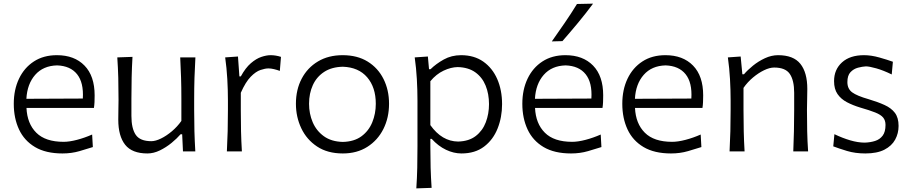

<svg xmlns="http://www.w3.org/2000/svg" viewBox="-20 -832 5008 1055"><path d="M323.2 11.2Q231.9 11.2 172.6 -23.9Q113.3 -59.1 84.5 -120.8Q55.7 -182.6 55.7 -261.7Q55.7 -339.4 84.5 -399.7Q113.3 -460 166.3 -494.4Q219.2 -528.8 292.5 -528.8Q388.7 -528.8 444.3 -471.7Q500 -414.6 500 -308.1Q500 -288.1 499.3 -271.2Q498.5 -254.4 496.1 -238.8H125.5Q129.4 -152.8 179.4 -102.8Q229.5 -52.7 329.6 -52.7Q361.3 -52.7 403.3 -63.7Q445.3 -74.7 486.3 -92.8L490.2 -23.9Q460 -14.2 416.5 -1.5Q373 11.2 323.2 11.2ZM435.1 -290.5Q440.4 -377.9 403.6 -424.1Q366.7 -470.2 293.5 -472.7Q217.3 -470.7 173.3 -420.7Q129.4 -370.6 125 -289.1Z M790 11.2Q705.6 11.2 667.7 -36.6Q629.9 -84.5 629.9 -174.3Q629.9 -207.5 630.6 -233.2Q631.3 -258.8 631.3 -282.7Q631.3 -349.6 629.9 -404.3Q628.4 -459 624.5 -516.6L708 -519.5Q704.6 -461.9 703.4 -406.7Q702.1 -351.6 702.1 -289.6V-194.8Q702.1 -126.5 725.8 -91.3Q749.5 -56.2 811.5 -56.2Q834.5 -56.2 864.5 -70.8Q894.5 -85.4 924.6 -110.8Q954.6 -136.2 976.6 -167.5V-289.6Q976.6 -351.6 974.9 -405.3Q973.1 -459 970.2 -516.6H1053.7Q1050.3 -459 1048.6 -404.3Q1046.9 -349.6 1046.9 -282.7V-228.5Q1046.9 -164.6 1048.3 -111.1Q1049.8 -57.6 1053.2 0H985.4L981 -94.2H972.2Q952.6 -71.3 922.9 -46.9Q893.1 -22.5 858.6 -5.6Q824.2 11.2 790 11.2Z M1226.6 0Q1229.5 -57.6 1231 -111.1Q1232.4 -164.6 1232.4 -228.5V-280.8Q1232.4 -337.4 1229 -397.5Q1225.6 -457.5 1217.3 -516.6L1287.6 -521.5L1295.4 -412.1H1303.2Q1329.1 -459.5 1358.4 -484.6Q1387.7 -509.8 1416 -519.3Q1444.3 -528.8 1466.8 -528.8Q1495.1 -528.8 1523.9 -519.5L1517.6 -442.4Q1502 -448.2 1485.4 -452.1Q1468.8 -456.1 1455.1 -456.1Q1437 -456.1 1411.4 -447.5Q1385.7 -439 1357.7 -410.4Q1329.6 -381.8 1303.2 -322.3V-226.1Q1303.2 -164.1 1304.4 -110.8Q1305.7 -57.6 1309.1 0Z M1863.8 11.2Q1779.8 11.2 1722.4 -26.9Q1665 -64.9 1635.5 -127.2Q1606 -189.5 1606 -261.7Q1606 -339.4 1637.7 -399.7Q1669.4 -460 1727.1 -494.4Q1784.7 -528.8 1862.8 -528.8Q1943.4 -528.8 2000.2 -493.7Q2057.1 -458.5 2087.4 -397.9Q2117.7 -337.4 2117.7 -261.7Q2117.7 -185.1 2086.7 -123.3Q2055.7 -61.5 1998.5 -25.1Q1941.4 11.2 1863.8 11.2ZM1863.8 -52.2Q1926.3 -53.7 1966.3 -83.3Q2006.3 -112.8 2025.6 -160.2Q2044.9 -207.5 2044.9 -261.7Q2044.9 -352.1 1997.6 -407.2Q1950.2 -462.4 1863.8 -465.3Q1802.2 -463.9 1761 -436.8Q1719.7 -409.7 1699 -364.3Q1678.2 -318.8 1678.2 -261.7Q1678.2 -207.5 1698.2 -160.4Q1718.3 -113.3 1759.5 -83.5Q1800.8 -53.7 1863.8 -52.2Z M2267.6 203.1Q2271.5 145.5 2272.7 90.3Q2273.9 35.2 2273.9 -28.8V-280.8Q2273.9 -337.4 2270.5 -397.5Q2267.1 -457.5 2258.8 -516.6L2331.1 -521.5L2337.4 -451.7H2345.7Q2376 -481.4 2418.5 -505.1Q2460.9 -528.8 2513.7 -528.8Q2585 -528.8 2635.3 -493.7Q2685.5 -458.5 2712.2 -397.7Q2738.8 -336.9 2738.8 -259.8Q2738.8 -187.5 2714.1 -125.7Q2689.5 -64 2639.9 -26.4Q2590.3 11.2 2515.6 11.2Q2473.1 11.2 2430.7 -9Q2388.2 -29.3 2352.1 -68.8H2344.7V-26.4Q2344.7 35.6 2346.2 89.1Q2347.7 142.6 2351.6 200.2ZM2497.1 -54.2Q2556.6 -55.7 2594.2 -84.7Q2631.8 -113.8 2649.4 -160.2Q2667 -206.5 2667 -259.8Q2667 -315.9 2648.4 -361.6Q2629.9 -407.2 2591.8 -434.6Q2553.7 -461.9 2495.1 -463.4Q2458 -462.9 2417.5 -443.8Q2377 -424.8 2344.7 -385.7V-144.5Q2408.2 -55.2 2497.1 -54.2Z M3117.7 11.2Q3026.4 11.2 2967 -23.9Q2907.7 -59.1 2878.9 -120.8Q2850.1 -182.6 2850.1 -261.7Q2850.1 -339.4 2878.9 -399.7Q2907.7 -460 2960.7 -494.4Q3013.7 -528.8 3086.9 -528.8Q3183.1 -528.8 3238.8 -471.7Q3294.4 -414.6 3294.4 -308.1Q3294.4 -288.1 3293.7 -271.2Q3293 -254.4 3290.5 -238.8H2919.9Q2923.8 -152.8 2973.9 -102.8Q3023.9 -52.7 3124 -52.7Q3155.8 -52.7 3197.8 -63.7Q3239.7 -74.7 3280.8 -92.8L3284.7 -23.9Q3254.4 -14.2 3210.9 -1.5Q3167.5 11.2 3117.7 11.2ZM3229.5 -290.5Q3234.9 -377.9 3198 -424.1Q3161.1 -470.2 3087.9 -472.7Q3011.7 -470.7 2967.8 -420.7Q2923.8 -370.6 2919.4 -289.1ZM3012.2 -604.5Q3048.8 -656.2 3083.7 -707.3Q3118.7 -758.3 3150.4 -810.1L3238.8 -812Q3199.7 -759.3 3157.2 -708Q3114.7 -656.7 3070.3 -606Z M3667 11.2Q3575.7 11.2 3516.4 -23.9Q3457 -59.1 3428.2 -120.8Q3399.4 -182.6 3399.4 -261.7Q3399.4 -339.4 3428.2 -399.7Q3457 -460 3510 -494.4Q3563 -528.8 3636.2 -528.8Q3732.4 -528.8 3788.1 -471.7Q3843.8 -414.6 3843.8 -308.1Q3843.8 -288.1 3843 -271.2Q3842.3 -254.4 3839.8 -238.8H3469.2Q3473.1 -152.8 3523.2 -102.8Q3573.2 -52.7 3673.3 -52.7Q3705.1 -52.7 3747.1 -63.7Q3789.1 -74.7 3830.1 -92.8L3834 -23.9Q3803.7 -14.2 3760.3 -1.5Q3716.8 11.2 3667 11.2ZM3778.8 -290.5Q3784.2 -377.9 3747.3 -424.1Q3710.4 -470.2 3637.2 -472.7Q3561 -470.7 3517.1 -420.7Q3473.1 -370.6 3468.8 -289.1Z M3988.8 0Q3991.7 -57.6 3993.2 -111.1Q3994.6 -164.6 3994.6 -228.5V-280.8Q3994.6 -337.4 3991.2 -397.5Q3987.8 -457.5 3979.5 -516.6L4049.8 -521.5L4059.1 -423.8H4067.9Q4087.4 -446.8 4117.4 -471.2Q4147.5 -495.6 4183.3 -512.2Q4219.2 -528.8 4255.4 -528.8Q4339.8 -528.8 4377.9 -481.2Q4416 -433.6 4416 -343.3Q4416 -310.1 4415 -280.8Q4414.1 -251.5 4414.1 -228.5Q4414.1 -164.6 4415.3 -111.1Q4416.5 -57.6 4420.4 0H4338.9Q4341.3 -57.6 4342.5 -110.8Q4343.8 -164.1 4343.8 -226.1V-322.3Q4343.8 -390.6 4319.8 -425.8Q4295.9 -460.9 4233.9 -460.9Q4209 -460.9 4178.2 -446Q4147.5 -431.2 4117.4 -406Q4087.4 -380.9 4065.4 -349.1V-226.1Q4065.4 -164.1 4066.7 -110.8Q4067.9 -57.6 4071.3 0Z M4734.9 11.2Q4679.7 11.2 4634.5 -2.4Q4589.4 -16.1 4558.6 -27.8L4564.9 -94.7Q4608.4 -73.7 4651.4 -61Q4694.3 -48.3 4731.4 -48.3Q4762.7 -49.3 4788.6 -57.6Q4814.5 -65.9 4830.1 -86.7Q4845.7 -107.4 4845.7 -145.5Q4845.7 -170.4 4832.8 -186Q4819.8 -201.7 4789.3 -213.9Q4758.8 -226.1 4706.1 -241.2Q4666 -253.4 4633.5 -270.5Q4601.1 -287.6 4582 -315.2Q4563 -342.8 4563 -386.2Q4563 -449.7 4606.7 -489.3Q4650.4 -528.8 4727.5 -528.8Q4767.1 -528.8 4812 -516.1Q4856.9 -503.4 4886.2 -492.7L4879.9 -422.9Q4833 -445.8 4794.7 -456.5Q4756.3 -467.3 4737.8 -467.3Q4718.3 -466.3 4694.3 -460Q4670.4 -453.6 4653.3 -435.5Q4636.2 -417.5 4636.2 -380.9Q4636.2 -343.8 4662.6 -324.5Q4689 -305.2 4752.4 -287.1Q4803.2 -272 4840.3 -255.1Q4877.4 -238.3 4897.5 -211.7Q4917.5 -185.1 4917.5 -140.1Q4917.5 -99.1 4898.7 -64.7Q4879.9 -30.3 4839.6 -9.5Q4799.3 11.2 4734.9 11.2Z"/></svg>

Font: Pinar-DS3-FD Regular
Style: Regular
Weight: 400
Designer: Amin Abedi
Version: Version 3.000